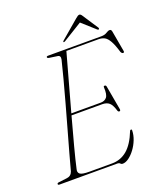

<svg xmlns="http://www.w3.org/2000/svg" viewBox="-156 -960 920 1075"><g transform="rotate(-20 304.5 -422.0)"><path d="M361.5 0H16Q6.5 0 6.5 -6Q6.5 -12.5 17.5 -13.5L66.5 -19.5Q92 -22.5 100.5 -47.5Q111 -88 127.8 -147.8Q144.5 -207.5 164 -276.8Q183.5 -346 202.8 -415.8Q222 -485.5 238.5 -547.5Q255 -609.5 265.5 -653.5Q270.5 -677 252 -679.5L203.5 -686.5Q192.5 -688.5 192.5 -694Q192.5 -700 202.5 -700H519Q540 -700 552.8 -708.5Q565.5 -717 575 -717Q584 -717 586.5 -704.5L608 -584Q611.5 -570.5 602.5 -570.5Q595.5 -570.5 590 -581Q576.5 -626.5 563.2 -650Q550 -673.5 534.8 -681.8Q519.5 -690 499 -690H307.5Q287.5 -617.5 262.8 -528.5Q238 -439.5 214 -352H389.5Q412.5 -352 425.2 -367.2Q438 -382.5 435.5 -426.5Q434.5 -434 442 -434Q450 -434 451.5 -425.5L477 -282.5Q479 -271.5 472 -270.5Q465 -269.5 461.5 -277.5Q450.5 -315 435.2 -328Q420 -341 393.5 -341H211Q186.5 -252 166 -174.5Q145.5 -97 135 -49Q129.5 -30 141.8 -20.2Q154 -10.5 197 -10.5H332.5Q384 -10.5 422.8 -43.2Q461.5 -76 489.5 -147Q491.5 -152.5 496.5 -152.5Q502 -152.5 501.5 -145.5Q501 -118.5 490.2 -91Q479.5 -63.5 462.2 -40.2Q445 -17 425.5 -2.8Q406 11.5 388 11.5Q380.5 11.5 375.5 5.8Q370.5 0 361.5 0ZM320 -744Q312.5 -739.5 310 -741.5Q306.5 -744.5 313.5 -750.5L422.5 -843.5Q436.5 -856 444.5 -856Q452.5 -856 460 -843.5L521 -750.5Q524 -744.5 519.5 -741.5Q515.5 -739 510.5 -744L433 -813.5Z"/></g></svg>

Font: Fraunces 72pt S000 Thin
Style: Italic
Weight: 100
Italic angle: -16°
Version: Version 1.000; ttfautohint (v1.8.3)